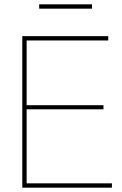

<svg xmlns="http://www.w3.org/2000/svg" viewBox="-20 -867 565 887"><path d="M83 0V-700H480V-680H103V-381H458V-362H103V-20H497V0ZM161 -827V-847H405V-827Z"/></svg>

Font: Georama ExtraCondensed Thin Thin
Style: Regular
Weight: 250
Version: Version 1.001